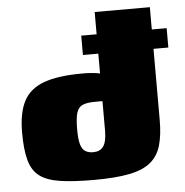

<svg xmlns="http://www.w3.org/2000/svg" viewBox="-48 -673 695 721"><g transform="rotate(-5 299.5 -312.0)"><path d="M277 -542H335V-626H543V-542H599V-469H543V-201Q543 -145 532 -106Q521 -67 492.5 -43Q464 -19 412 -8.5Q360 2 277 2Q200 2 150.5 -5.5Q101 -13 73.5 -33.5Q46 -54 35 -94Q24 -134 24 -198Q24 -273 47 -317Q70 -361 123.5 -380.5Q177 -400 268 -400Q274 -400 283 -400Q292 -400 301.5 -399Q311 -398 320 -397Q329 -396 335 -394V-469H277ZM284 -102Q296 -102 305.5 -106Q315 -110 321.5 -118.5Q328 -127 331.5 -142Q335 -157 335 -178V-290Q334 -290 333 -290Q332 -290 329 -290Q326 -290 321 -290Q316 -290 308 -290Q277 -290 260.5 -283Q244 -276 237.5 -255.5Q231 -235 231 -193Q231 -156 236.5 -136.5Q242 -117 254 -109.5Q266 -102 284 -102Z"/></g></svg>

Font: Genos Thin Black
Style: Regular
Weight: 900
Version: Version 1.010